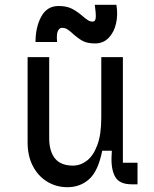

<svg xmlns="http://www.w3.org/2000/svg" viewBox="-20 -768 640 800"><path d="M95 -174V-530H185V-192Q185 -138 209 -108Q233 -78 284 -78Q315 -78 342 -98.5Q369 -119 385.5 -163.5Q402 -208 402 -277V-530H492V-90H553V0H529Q477 0 459.5 -32Q442 -64 445 -120L446 -140H406Q389 -55 351.5 -21.5Q314 12 261 12Q214 12 176 -11.5Q138 -35 116.5 -77Q95 -119 95 -174ZM224 -743Q257 -743 279 -732Q301 -721 324 -701Q338 -689 347 -683.5Q356 -678 366 -678Q378 -678 379 -695Q380 -712 375 -748H465Q472 -707 463.5 -670Q455 -633 432.5 -610Q410 -587 376 -587Q343 -587 323.5 -598Q304 -609 283 -628Q270 -640 260.5 -646Q251 -652 239 -652Q230 -652 224.5 -644.5Q219 -637 217.5 -624Q216 -611 218 -593H128Q128 -655 152 -699Q176 -743 224 -743Z"/></svg>

Font: Fliege Mono Thin
Style: Regular
Weight: 100
Version: Version 0.020;Glyphs 3.3 (3306)